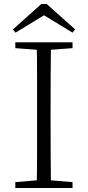

<svg xmlns="http://www.w3.org/2000/svg" viewBox="-20 -933 436 953"><path d="M212 -913 353 -787 340 -771 174 -872H223L57 -771L44 -787L185 -913ZM56 0V-29L188 -40H207L340 -29V0ZM162 0Q164 -83 164 -166Q164 -249 164 -333V-390Q164 -474 164 -557.5Q164 -641 162 -723H233Q232 -641 231.5 -557.5Q231 -474 231 -390V-333Q231 -249 231.5 -166Q232 -83 233 0ZM56 -694V-723H340V-694L207 -684H188Z"/></svg>

Font: Noto Serif KR ExtraLight ExtraLight
Style: Regular
Weight: 250
Version: Version 2.003-H1;hotconv 1.1.1;makeotfexe 2.6.0